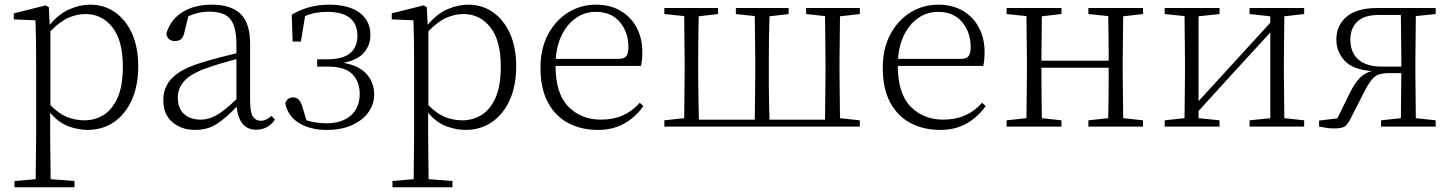

<svg xmlns="http://www.w3.org/2000/svg" viewBox="-20 -542 6212 822"><path d="M355 14.2Q315.4 14.2 273.7 -1Q231.9 -16.1 194.8 -59.1V32.2L196.8 225.1L298.8 232.9V259.8H42V232.9L132.8 225.1L134.8 32.2V-277.8Q134.8 -379.9 131.8 -455.1L39.1 -459V-484.9L175.8 -519L189 -511.2L192.9 -436Q231.4 -481.9 276.6 -502Q321.8 -522 366.2 -522Q426.3 -522 472.9 -489.3Q519.5 -456.5 545.7 -397.5Q571.8 -338.4 571.8 -258.8Q571.8 -174.8 544.2 -113.8Q516.6 -52.7 467.8 -19.3Q418.9 14.2 355 14.2ZM195.8 -408.2V-91.8Q231.9 -55.2 267.1 -41Q302.2 -26.9 341.8 -26.9Q386.7 -26.9 423.8 -50Q460.9 -73.2 483.4 -123.8Q505.9 -174.3 505.9 -256.8Q505.9 -368.7 461.2 -425.3Q416.5 -481.9 346.2 -481.9Q310.1 -481.9 273.7 -466.3Q237.3 -450.7 195.8 -408.2Z M1077.1 13.2Q1038.6 13.2 1018.1 -12.7Q997.6 -38.6 993.2 -85Q946.3 -35.6 907.2 -10.7Q868.2 14.2 814.9 14.2Q757.3 14.2 718.3 -18.8Q679.2 -51.8 679.2 -113.8Q679.2 -169.4 717.5 -208.7Q755.9 -248 849.1 -275.9Q884.3 -286.6 920.9 -296.1Q957.5 -305.7 992.2 -314V-350.1Q992.2 -406.7 979.2 -437.5Q966.3 -468.3 940.2 -480.2Q914.1 -492.2 874 -492.2Q829.1 -492.2 786.1 -472.2L769 -401.9Q764.6 -381.8 754.6 -374Q744.6 -366.2 729 -366.2Q698.2 -366.2 691.9 -397Q708.5 -456.1 759.5 -489Q810.5 -522 887.2 -522Q968.8 -522 1009.8 -482.7Q1050.8 -443.4 1050.8 -354V-112.8Q1050.8 -61 1062.7 -43Q1074.7 -24.9 1097.2 -24.9Q1119.6 -24.9 1142.1 -45.9L1157.2 -29.8Q1127.4 13.2 1077.1 13.2ZM992.2 -117.2V-289.1Q958.5 -279.8 924.8 -270Q891.1 -260.3 860.8 -249Q794.4 -225.1 767.8 -193.8Q741.2 -162.6 741.2 -125Q741.2 -77.6 768.1 -53.7Q794.9 -29.8 838.9 -29.8Q872.6 -29.8 906.5 -48.6Q940.4 -67.4 992.2 -117.2Z M1377 14.2Q1310.5 14.2 1261.7 -14.4Q1212.9 -43 1201.2 -100.1Q1210 -125 1234.9 -125Q1263.2 -125 1273.9 -86.9L1292 -26.9Q1331.1 -14.2 1378.9 -14.2Q1443.4 -14.2 1481.7 -47.4Q1520 -80.6 1520 -140.1Q1520 -192.4 1488.5 -224.6Q1457 -256.8 1384.3 -256.8H1337.9V-288.1H1380.9Q1447.3 -288.1 1478.8 -314.2Q1510.3 -340.3 1510.3 -390.1Q1508.3 -491.2 1380.9 -491.2Q1355 -491.2 1331.8 -487.1Q1308.6 -482.9 1286.1 -473.1L1268.1 -363.8H1232.9L1229 -479Q1300.3 -522 1389.2 -522Q1473.6 -522 1519.8 -487.3Q1565.9 -452.6 1565.9 -392.1Q1565.9 -350.1 1539.1 -317.6Q1512.2 -285.2 1450.2 -272.9Q1516.1 -261.7 1549.1 -225.3Q1582 -189 1582 -137.2Q1582 -97.7 1558.6 -63.2Q1535.2 -28.8 1489.3 -7.3Q1443.4 14.2 1377 14.2Z M1973.1 14.2Q1933.6 14.2 1891.8 -1Q1850.1 -16.1 1813 -59.1V32.2L1814.9 225.1L1917 232.9V259.8H1660.2V232.9L1751 225.1L1752.9 32.2V-277.8Q1752.9 -379.9 1750 -455.1L1657.2 -459V-484.9L1793.9 -519L1807.1 -511.2L1811 -436Q1849.6 -481.9 1894.8 -502Q1939.9 -522 1984.4 -522Q2044.4 -522 2091.1 -489.3Q2137.7 -456.5 2163.8 -397.5Q2189.9 -338.4 2189.9 -258.8Q2189.9 -174.8 2162.4 -113.8Q2134.8 -52.7 2085.9 -19.3Q2037.1 14.2 1973.1 14.2ZM1814 -408.2V-91.8Q1850.1 -55.2 1885.3 -41Q1920.4 -26.9 1960 -26.9Q2004.9 -26.9 2042 -50Q2079.1 -73.2 2101.6 -123.8Q2124 -174.3 2124 -256.8Q2124 -368.7 2079.3 -425.3Q2034.7 -481.9 1964.4 -481.9Q1928.2 -481.9 1891.8 -466.3Q1855.5 -450.7 1814 -408.2Z M2540 14.2Q2468.8 14.2 2413.1 -15.1Q2357.4 -44.4 2325.7 -103.5Q2293.9 -162.6 2293.9 -252Q2293.9 -334 2326.4 -394.8Q2358.9 -455.6 2412.8 -488.8Q2466.8 -522 2531.2 -522Q2592.8 -522 2637.5 -495.4Q2682.1 -468.8 2706.1 -423.1Q2730 -377.4 2730 -319.8Q2730 -282.7 2724.1 -259.8H2358.4Q2358.9 -140.6 2413.6 -85.2Q2468.3 -29.8 2553.2 -29.8Q2605.5 -29.8 2646.2 -47.9Q2687 -65.9 2719.2 -102.1L2734.4 -87.9Q2701.2 -40.5 2652.8 -13.2Q2604.5 14.2 2540 14.2ZM2359.4 -290H2629.4Q2653.3 -290 2661.9 -302.5Q2670.4 -314.9 2670.4 -340.8Q2670.4 -403.8 2633.8 -447.5Q2597.2 -491.2 2530.3 -491.2Q2485.4 -491.2 2448.2 -466.6Q2411.1 -441.9 2387.5 -396.7Q2363.8 -351.6 2359.4 -290Z M2941.4 0H2824.2V-26.9L2909.2 -36.1L2911.1 -226.1V-283.2L2909.2 -473.1L2824.2 -481.9V-507.8H3054.2V-481.9L2971.2 -472.2Q2970.7 -444.3 2970.2 -410.4Q2969.7 -376.5 2969.5 -343Q2969.2 -309.6 2969.2 -283.2V-226.1Q2969.2 -198.2 2969.7 -162.8Q2970.2 -127.4 2970.7 -92.5Q2971.2 -57.6 2972.2 -29.8H3211.4L3213.4 -226.1V-283.2L3211.4 -473.1L3130.4 -481.9V-507.8H3356.4V-481.9L3274.4 -472.2Q3272.9 -430.7 3272.2 -376.7Q3271.5 -322.8 3271.5 -283.2V-226.1Q3271.5 -198.2 3271.7 -162.8Q3272 -127.4 3272.7 -92.5Q3273.4 -57.6 3274.4 -29.8H3512.2L3514.2 -226.1V-283.2L3512.2 -473.1L3431.2 -481.9V-507.8H3661.1V-481.9L3576.2 -472.2L3574.2 -283.2V-226.1L3576.2 -36.1L3661.1 -26.9V0Z M4005.4 14.2Q3934.1 14.2 3878.4 -15.1Q3822.8 -44.4 3791 -103.5Q3759.3 -162.6 3759.3 -252Q3759.3 -334 3791.7 -394.8Q3824.2 -455.6 3878.2 -488.8Q3932.1 -522 3996.6 -522Q4058.1 -522 4102.8 -495.4Q4147.5 -468.8 4171.4 -423.1Q4195.3 -377.4 4195.3 -319.8Q4195.3 -282.7 4189.5 -259.8H3823.7Q3824.2 -140.6 3878.9 -85.2Q3933.6 -29.8 4018.6 -29.8Q4070.8 -29.8 4111.6 -47.9Q4152.3 -65.9 4184.6 -102.1L4199.7 -87.9Q4166.5 -40.5 4118.2 -13.2Q4069.8 14.2 4005.4 14.2ZM3824.7 -290H4094.7Q4118.7 -290 4127.2 -302.5Q4135.7 -314.9 4135.7 -340.8Q4135.7 -403.8 4099.1 -447.5Q4062.5 -491.2 3995.6 -491.2Q3950.7 -491.2 3913.6 -466.6Q3876.5 -441.9 3852.8 -396.7Q3829.1 -351.6 3824.7 -290Z M4639.6 -481.9V-507.8H4873.5V-481.9L4788.6 -472.2L4786.6 -283.2V-226.1L4788.6 -36.1L4873.5 -26.9V0H4639.6V-26.9L4724.6 -36.1Q4725.6 -76.7 4726.1 -135.5Q4726.6 -194.3 4726.6 -252H4438.5Q4438.5 -194.3 4439.2 -135.7Q4439.9 -77.1 4440.4 -36.1L4524.4 -26.9V0H4289.6V-26.9L4374.5 -36.1L4376.5 -226.1V-283.2L4374.5 -473.1L4289.6 -481.9V-507.8H4524.4V-481.9L4440.4 -472.2L4438.5 -282.2H4726.6Q4726.6 -326.2 4726.1 -379.4Q4725.6 -432.6 4724.6 -473.1Z M5329.6 -481.9V-507.8H5563.5V-481.9L5478.5 -472.2L5476.6 -283.2V-226.1L5478.5 -36.1L5563.5 -26.9V0H5329.6V-26.9L5418.5 -36.1V-402.8L5274.4 -246.1L5111.3 -66.9V-36.1L5201.2 -26.9V0H4966.3V-26.9L5051.3 -36.1L5053.2 -226.1V-283.2L5051.3 -473.1L4966.3 -481.9V-507.8H5201.2V-481.9L5111.3 -472.2V-108.9L5251.5 -262.2L5418.5 -444.8V-472.2Z M5892.6 0V-26.9L5977.5 -36.1L5979.5 -229H5924.3Q5883.8 -229 5864 -212.2Q5844.2 -195.3 5822.3 -151.9L5764.2 -38.1Q5751.5 -11.2 5738.8 -1.7Q5726.1 7.8 5692.4 7.8Q5675.3 7.8 5658.9 5.4Q5642.6 2.9 5627.4 0V-25.9L5705.6 -35.2L5759.3 -145Q5778.8 -184.1 5799.8 -206.5Q5820.8 -229 5852.5 -237.8Q5770 -244.6 5735.6 -283.2Q5701.2 -321.8 5701.2 -373Q5701.2 -433.1 5745.1 -470.5Q5789.1 -507.8 5878.4 -507.8H6126.5V-481.9L6041.5 -473.1L6039.6 -283.2V-226.1L6041.5 -36.1L6126.5 -26.9V0ZM5979.5 -256.8V-283.2L5977.5 -478H5883.3Q5820.3 -478 5790.8 -449.2Q5761.2 -420.4 5761.2 -373Q5761.2 -316.9 5795.9 -286.9Q5830.6 -256.8 5896.5 -256.8Z"/></svg>

Font: Source Han Serif TW ExtraLight
Style: Regular
Weight: 250
Designer: Ryoko NISHIZUKA Ë•øÂ°öÊ∂ºÂ≠ê (kana & ideographs); Frank Grie√ühammer (Latin, Greek & Cyrillic); Wenlong ZHANG Âº†ÊñáÈæô 
Foundry: Adobe
Version: Version 2.003;hotconv 1.1.1;makeotfexe 2.6.0